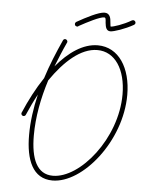

<svg xmlns="http://www.w3.org/2000/svg" viewBox="-52 -753 615 806"><g transform="rotate(5 255.5 -349.5)"><path d="M199 11C326 11 481 -179 481 -374C481 -488 428 -571 340 -571C278 -571 218 -529 166 -467C180 -502 194 -537 210 -571C211 -572 211 -574 211 -575C211 -580 206 -585 201 -585C197 -585 193 -582 192 -579C168 -526 145 -471 127 -414C96 -368 68 -314 46 -262C45 -261 45 -260 45 -258C45 -252 50 -248 55 -248C59 -248 63 -251 64 -254C77 -284 91 -314 107 -343C93 -285 85 -227 85 -171C85 -66 116 11 199 11ZM199 -9C132 -9 105 -72 105 -171C105 -248 120 -328 145 -406C202 -489 270 -551 340 -551C414 -551 461 -480 461 -374C461 -189 314 -9 199 -9ZM387 -634C401 -634 447 -649 484 -670C487 -672 489 -675 489 -679C489 -684 484 -689 479 -689C477 -689 476 -688 474 -688C439 -667 397 -654 387 -654C386 -654 385 -657 384 -670C383 -691 378 -710 356 -710C332 -710 280 -683 241 -661C238 -659 236 -656 236 -652C236 -646 240 -642 246 -642C248 -642 250 -642 251 -643V-644C289 -665 338 -690 356 -690C363 -690 363 -683 364 -668C366 -649 370 -634 387 -634Z"/></g></svg>

Font: Mistral SingleLine Outline
Style: Regular
Weight: 300
Designer: François Chastanet, Élisa Garzelli, Anais Alves, Morgane Autin
Foundry: institut supérieur des arts et du design Toulouse / isdaT
Version: Version 1.000;Glyphs 3.3 (3337)